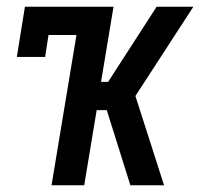

<svg xmlns="http://www.w3.org/2000/svg" viewBox="-20 -550 640 570"><path d="M133 0 207 -446H124L114 -381H30L54 -530H317L280 -307H301L445 -530H554L382 -265L467 0H367L297 -223H267L230 0Z"/></svg>

Font: Iosevka Curly Slab MdEx
Style: Italic
Weight: 500
Width: 7
Italic angle: -9°
Monospace: yes
Designer: Belleve Invis
Foundry: Belleve Invis
Version: Version 11.0.0; ttfautohint (v1.8.3)